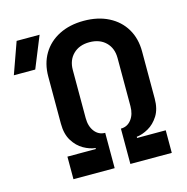

<svg xmlns="http://www.w3.org/2000/svg" viewBox="-209 -843 918 945"><g transform="rotate(-15 249.5 -370.0)"><path d="M50 0V-115H195V-120Q166 -123 135 -140.5Q104 -158 82.5 -192.5Q61 -227 61 -280V-520Q61 -586 90.5 -635.5Q120 -685 174 -712.5Q228 -740 300 -740Q372 -740 426 -712.5Q480 -685 509.5 -635.5Q539 -586 539 -520V-280Q539 -227 517.5 -193Q496 -159 465 -141.5Q434 -124 405 -121V-115H551V0H340V-180Q373 -180 393.5 -206.5Q414 -233 414 -275V-520Q414 -570 383 -600.5Q352 -631 300 -631Q248 -631 217 -600.5Q186 -570 186 -520V-275Q186 -233 206.5 -206.5Q227 -180 260 -180V0ZM-101 -570 -44 -730H73L8 -570Z"/></g></svg>

Font: JetBrains Mono NL
Style: Bold
Weight: 700
Monospace: yes
Designer: Philipp Nurullin, Konstantin Bulenkov
Foundry: JetBrains
Version: Version 2.305; ttfautohint (v1.8.4.7-5d5b)